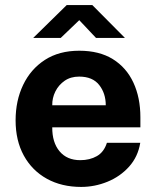

<svg xmlns="http://www.w3.org/2000/svg" viewBox="-20 -727 616 757"><path d="M186 -225Q185.5 -165.5 214.8 -130.5Q244 -95.5 296.5 -95.5Q334 -95.5 362 -111.5Q390 -127.5 401.5 -164H533Q524 -109 489 -70Q454 -31 403.8 -10.5Q353.5 10 300 10Q223 10 164.8 -22.2Q106.5 -54.5 74 -113.5Q41.5 -172.5 41.5 -252.5Q41.5 -330 71.2 -392.2Q101 -454.5 157 -490.8Q213 -527 292.5 -527Q371.5 -527 425 -493.8Q478.5 -460.5 506 -401.2Q533.5 -342 533.5 -264.5V-225ZM186 -312H397Q397 -359 371 -392Q345 -425 292 -425Q258.5 -425 234.8 -408.5Q211 -392 198.2 -366.2Q185.5 -340.5 186 -312ZM358.5 -577.5 292.5 -647.5 219.5 -577.5H111L243 -707H344L472.5 -577.5Z"/></svg>

Font: Public Sans
Style: Bold
Weight: 700
Designer: The Public Sans project authors (U.S. Web Design System). Libre Franklin designed by Pablo Impallari and Rodrigo Fuenzal
Version: Version 1.008; ttfautohint (v1.8.1) -l 8 -r 50 -G 200 -x 14 